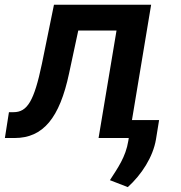

<svg xmlns="http://www.w3.org/2000/svg" viewBox="-37 -565 740 786"><path d="M-17 0H22.7C139.9 0 207 -82.4 245.7 -264.2L283.4 -440H440L366.5 0H490.1L488.3 11.7C477.6 78.1 444.6 123.2 413 172.6L486.2 201C542.6 149.9 589.5 77.8 601.6 5L614.3 -73.5H503.2L581.7 -545.5H183.9L134.6 -304C102.6 -150.9 74.6 -105.8 18.5 -105.8H-0.4Z"/></svg>

Font: Margiela Sans Semi Bold
Style: Italic
Weight: 600
Italic angle: -9.39999°
Designer: Stefan Endress, Andreas Faust
Version: Version 1.100;FEAKit 1.0